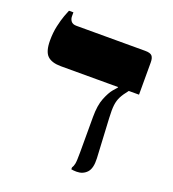

<svg xmlns="http://www.w3.org/2000/svg" viewBox="-114 -685 698 776"><g transform="rotate(20 234.5 -296.5)"><path d="M97 -375Q57 -375 38.5 -393Q20 -411 20 -458Q20 -492 26.5 -521Q33 -550 40.5 -570.5Q48 -591 51 -597H70V-580Q70 -568 77 -559Q84 -550 100 -550H396Q418 -550 425.5 -541.5Q433 -533 433 -514V-375ZM302 4Q296 4 290 3.5Q284 3 279 2V-6Q284 -13 286.5 -25Q289 -37 289 -75V-227Q289 -277 301.5 -308Q314 -339 327 -354.5Q340 -370 343 -373V-406H389V-375Q372 -354 363.5 -337.5Q355 -321 352.5 -300.5Q350 -280 352 -245L361 -75Q363 -32 346 -14Q329 4 302 4Z"/></g></svg>

Font: Frank Ruhl Libre ExtraBold
Style: Regular
Weight: 800
Designer: Yanek Iontef
Foundry: Fontef
Version: Version 6.003;gftools[0.9.30]